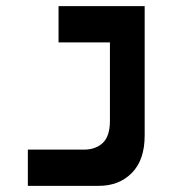

<svg xmlns="http://www.w3.org/2000/svg" viewBox="-20 -606 626 626"><path d="M70.8 0V-118.2H253.9Q292 -118.2 315.2 -140.1Q338.4 -162.1 338.4 -211.9V-467.8H170.9V-585.9H451.7V-164.1Q451.7 -84.5 409.9 -42.2Q368.2 0 301.8 0Z"/></svg>

Font: CaskaydiaCove NFP SemiBold
Style: Regular
Weight: 600
Designer: Aaron Bell
Foundry: Saja Typeworks
Version: Version 2111.001; VTT 6.35;Nerd Fonts 3.1.1